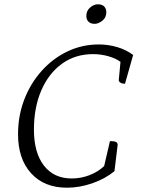

<svg xmlns="http://www.w3.org/2000/svg" viewBox="-20 -862 657 894"><path d="M292 12Q186 12 125 -55Q64 -122 64 -237Q64 -323 93 -398.5Q122 -474 174 -532Q226 -590 294 -622.5Q362 -655 440 -655Q485 -655 526.5 -642.5Q568 -630 600 -606L562 -472Q549 -472 541 -477Q533 -482 533 -489L541 -574Q520 -590 485 -600Q450 -610 413 -610Q331 -610 269 -565.5Q207 -521 172.5 -441.5Q138 -362 138 -258Q138 -151 184.5 -91Q231 -31 314 -31Q357 -31 397 -46.5Q437 -62 465 -89L492 -205Q511 -205 519 -201.5Q527 -198 528 -189L513 -65Q469 -29 409.5 -8.5Q350 12 292 12ZM421 -751Q402 -751 392 -761Q382 -771 382 -788Q382 -812 399.5 -827Q417 -842 435 -842Q455 -842 465 -832Q475 -822 475 -805Q475 -780 456.5 -765.5Q438 -751 421 -751Z"/></svg>

Font: Petrona Light
Style: Italic
Weight: 300
Italic angle: -9°
Designer: Ringo R. Seeber
Foundry: Ringo R. Seeber
Version: Version 2.001; ttfautohint (v1.8.3)